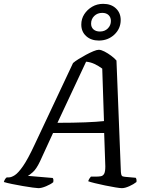

<svg xmlns="http://www.w3.org/2000/svg" viewBox="-52 -979 783 999"><path d="M148 0Q141 0 118.5 -3Q96 -6 67 -11Q38 -16 11 -21.5Q-16 -27 -32 -32Q-27 -49 -17 -56H-6Q7 -56 25 -67.5Q43 -79 68 -115Q93 -151 127 -224L328 -651Q338 -660 356.5 -671.5Q375 -683 395.5 -694Q416 -705 434 -712.5Q452 -720 462 -720Q474 -720 491.5 -711Q509 -702 526.5 -689Q544 -676 554 -664L577 -84Q578 -70 581.5 -65Q585 -60 598 -59L654 -54Q660 -47 658 -32Q643 -20 620.5 -10Q598 0 582 0Q573 0 548.5 -4Q524 -8 495 -14Q466 -20 441.5 -26Q417 -32 407 -36Q409 -43 413 -49.5Q417 -56 421 -60H447Q461 -60 472.5 -62Q484 -64 490 -75Q496 -86 496 -113L490 -287H224L156 -139Q137 -99 118.5 -83Q100 -67 93 -64L222 -53Q228 -47 225 -31Q212 -20 188 -10Q164 0 148 0ZM247 -340Q329 -340 392 -342.5Q455 -345 489 -349L480 -622Q461 -636 440 -646Q419 -656 396 -658ZM462 -768Q422 -768 396.5 -791Q371 -814 371 -851Q371 -881 386.5 -905Q402 -929 427.5 -944Q453 -959 485 -959Q526 -959 551 -935.5Q576 -912 576 -875Q576 -830 543 -799Q510 -768 462 -768ZM468 -815Q493 -815 509 -831Q525 -847 525 -870Q525 -889 513 -900.5Q501 -912 480 -912Q455 -912 438.5 -896Q422 -880 422 -856Q422 -837 434.5 -826Q447 -815 468 -815Z"/></svg>

Font: Texturina
Style: Italic
Weight: 400
Italic angle: -11°
Designer: Guillermo Torres Carreño
Foundry: Omnibus-Type
Version: Version 1.002; ttfautohint (v1.8.3)